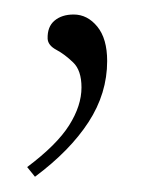

<svg xmlns="http://www.w3.org/2000/svg" viewBox="-20 -92 206 258"><path d="M16.5 132.5Q56.5 102.5 73 76.2Q89.5 50 89.5 25.5Q89.5 2.5 78.2 -8.2Q67 -19 55.8 -25Q44.5 -31 44 -40Q43.5 -56 53.2 -64.2Q63 -72.5 79 -72.5Q97.5 -72.5 110.8 -56.2Q124 -40 124 -10Q124 33.5 99 72Q74 110.5 27 145.5Z"/></svg>

Font: Newsreader Text ExtraLight
Style: Regular
Weight: 275
Designer: Hugues Gentile
Foundry: Production Type
Version: Version 1.001